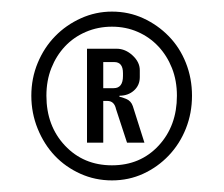

<svg xmlns="http://www.w3.org/2000/svg" viewBox="-20 -748 386 331"><path d="M173 -437Q144 -437 118.5 -448.5Q93 -460 74.5 -479.5Q56 -499 45 -526Q34 -553 34 -583Q34 -613 45 -639.5Q56 -666 75 -685.5Q94 -705 119.5 -716.5Q145 -728 173 -728Q202 -728 227 -716.5Q252 -705 271 -685.5Q290 -666 300.5 -639.5Q311 -613 311 -583Q311 -553 300.5 -526.5Q290 -500 271 -480Q252 -460 227 -448.5Q202 -437 173 -437ZM173 -463Q222 -463 253.5 -497Q285 -531 285 -583Q285 -609 276.5 -630.5Q268 -652 253 -668Q238 -684 217.5 -693Q197 -702 173 -702Q149 -702 128 -693Q107 -684 92 -668Q77 -652 68.5 -630.5Q60 -609 60 -583Q60 -531 92 -497Q124 -463 173 -463ZM181 -664Q196 -664 208.5 -652.5Q221 -641 221 -627V-615Q221 -601 211 -592Q201 -583 186 -583V-581Q189 -581 197.5 -577.5Q206 -574 209 -565L229 -502H199L180 -560Q177 -574 165 -574H158V-502H130V-664ZM158 -596H176Q192 -596 192 -617V-622Q192 -641 177 -641H158Z"/></svg>

Font: Moniqa Paragraph
Style: Regular
Weight: 400
Designer: Rajesh Rajput
Foundry: Rajesh Rajput
Version: Version 1.000